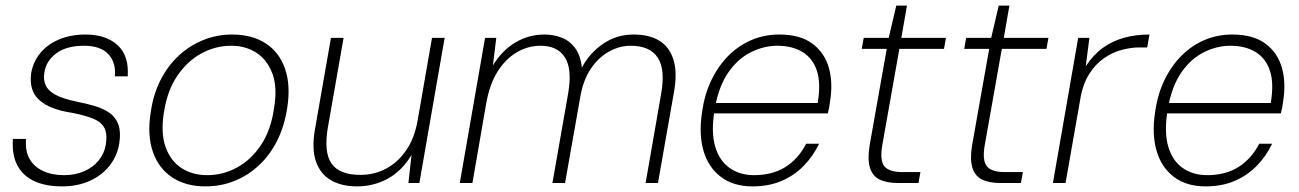

<svg xmlns="http://www.w3.org/2000/svg" viewBox="-20 -652 4628 684"><path d="M201 12Q142 12 101.5 -7Q61 -26 41.5 -63.5Q22 -101 26 -157H73Q69 -115 85 -86.5Q101 -58 133 -43Q165 -28 208 -28Q248 -28 280 -42Q312 -56 332 -81Q352 -106 357 -137Q363 -176 351.5 -197Q340 -218 311.5 -229.5Q283 -241 237 -250Q197 -256 167.5 -267.5Q138 -279 119.5 -296Q101 -313 94 -336.5Q87 -360 91 -391Q98 -432 123.5 -463Q149 -494 190.5 -511.5Q232 -529 285 -529Q357 -529 398.5 -491.5Q440 -454 435 -380H389Q394 -429 366 -459Q338 -489 279 -489Q217 -489 180.5 -462Q144 -435 138 -393Q134 -369 142.5 -349Q151 -329 177.5 -314.5Q204 -300 253 -290Q289 -283 320 -273.5Q351 -264 372 -248.5Q393 -233 402 -207.5Q411 -182 405 -142Q398 -97 370.5 -62Q343 -27 299.5 -7.5Q256 12 201 12Z M712 12Q642 12 593.5 -20Q545 -52 524.5 -111.5Q504 -171 517 -252Q526 -316 552 -367Q578 -418 617 -454Q656 -490 704.5 -509.5Q753 -529 807 -529Q878 -529 926.5 -497.5Q975 -466 995.5 -407Q1016 -348 1003 -266Q993 -202 967.5 -151Q942 -100 903 -63.5Q864 -27 815.5 -7.5Q767 12 712 12ZM718 -28Q774 -28 824 -55Q874 -82 909.5 -135Q945 -188 956 -265Q969 -340 950.5 -389.5Q932 -439 893.5 -464Q855 -489 804 -489Q748 -489 698 -462Q648 -435 612 -382.5Q576 -330 564 -252Q552 -178 570 -128Q588 -78 627 -53Q666 -28 718 -28Z M1252 12Q1197 12 1159 -10Q1121 -32 1105.5 -77Q1090 -122 1102 -191L1159 -517H1204L1148 -198Q1133 -110 1161 -69.5Q1189 -29 1264 -29Q1313 -29 1355 -51Q1397 -73 1427 -116.5Q1457 -160 1468 -224L1519 -517H1564L1474 0H1435L1446 -100Q1412 -43 1361.5 -15.5Q1311 12 1252 12Z M1618 0 1708 -517H1748L1736 -419Q1769 -473 1816.5 -501Q1864 -529 1919 -529Q1951 -529 1979.5 -518.5Q2008 -508 2028 -482Q2048 -456 2053 -411Q2080 -463 2128.5 -496Q2177 -529 2237 -529Q2293 -529 2329 -507Q2365 -485 2379.5 -438.5Q2394 -392 2380 -318L2324 0H2280L2335 -316Q2351 -405 2323 -447Q2295 -489 2227 -489Q2187 -489 2150 -468.5Q2113 -448 2086 -409Q2059 -370 2048 -311L1993 0H1948L2004 -319Q2019 -406 1992.5 -447.5Q1966 -489 1906 -489Q1860 -489 1820 -465Q1780 -441 1752 -396Q1724 -351 1712 -283L1663 0Z M2661 12Q2593 12 2548.5 -21.5Q2504 -55 2486.5 -114Q2469 -173 2481 -252Q2490 -317 2515 -368Q2540 -419 2576.5 -455Q2613 -491 2658.5 -510Q2704 -529 2756 -529Q2830 -529 2873.5 -497Q2917 -465 2932.5 -411.5Q2948 -358 2937 -290Q2936 -280 2934 -269.5Q2932 -259 2929 -248H2511L2518 -285H2893Q2905 -356 2890 -400.5Q2875 -445 2838.5 -467Q2802 -489 2749 -489Q2702 -489 2656 -466.5Q2610 -444 2576 -396Q2542 -348 2528 -273L2525 -256Q2513 -180 2528 -129.5Q2543 -79 2579.5 -53.5Q2616 -28 2666 -28Q2732 -28 2778 -57Q2824 -86 2852 -140H2898Q2877 -96 2843.5 -61.5Q2810 -27 2764.5 -7.5Q2719 12 2661 12Z M3180 0Q3139 0 3113.5 -12.5Q3088 -25 3079 -55Q3070 -85 3078 -134L3139 -478H3050L3057 -517H3146L3173 -632H3211L3191 -517H3350L3343 -478H3184L3123 -134Q3114 -82 3130 -60.5Q3146 -39 3195 -39H3259L3252 0Z M3545 0Q3504 0 3478.5 -12.5Q3453 -25 3444 -55Q3435 -85 3443 -134L3504 -478H3415L3422 -517H3511L3538 -632H3576L3556 -517H3715L3708 -478H3549L3488 -134Q3479 -82 3495 -60.5Q3511 -39 3560 -39H3624L3617 0Z M3731 0 3821 -517H3861L3848 -416Q3875 -457 3909 -481.5Q3943 -506 3984.5 -517.5Q4026 -529 4075 -529L4067 -483H4038Q4010 -483 3977 -474.5Q3944 -466 3913.5 -445Q3883 -424 3860 -388Q3837 -352 3828 -296L3776 0Z M4275 12Q4207 12 4162.5 -21.5Q4118 -55 4100.5 -114Q4083 -173 4095 -252Q4104 -317 4129 -368Q4154 -419 4190.5 -455Q4227 -491 4272.5 -510Q4318 -529 4370 -529Q4444 -529 4487.5 -497Q4531 -465 4546.5 -411.5Q4562 -358 4551 -290Q4550 -280 4548 -269.5Q4546 -259 4543 -248H4125L4132 -285H4507Q4519 -356 4504 -400.5Q4489 -445 4452.5 -467Q4416 -489 4363 -489Q4316 -489 4270 -466.5Q4224 -444 4190 -396Q4156 -348 4142 -273L4139 -256Q4127 -180 4142 -129.5Q4157 -79 4193.5 -53.5Q4230 -28 4280 -28Q4346 -28 4392 -57Q4438 -86 4466 -140H4512Q4491 -96 4457.5 -61.5Q4424 -27 4378.5 -7.5Q4333 12 4275 12Z"/></svg>

Font: DM Sans 11pt ExtraLight
Style: Italic
Weight: 250
Italic angle: -10°
Version: Version 4.004;gftools[0.9.30]